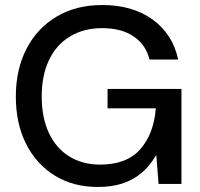

<svg xmlns="http://www.w3.org/2000/svg" viewBox="-20 -732 797 764"><path d="M369 12Q272 12 198.5 -33Q125 -78 84 -159Q43 -240 43 -348Q43 -455 85 -537Q127 -619 204.5 -665.5Q282 -712 387 -712Q507 -712 587 -654.5Q667 -597 689 -495H575Q561 -553 512.5 -586.5Q464 -620 387 -620Q313 -620 258.5 -587Q204 -554 175 -493Q146 -432 146 -348Q146 -263 175 -202Q204 -141 256.5 -109Q309 -77 378 -77Q484 -77 538 -138Q592 -199 600 -301H408V-378H702V0H611L602 -114H601Q577 -73 544.5 -45Q512 -17 469 -2.5Q426 12 369 12Z"/></svg>

Font: DM Sans 28pt Medium
Style: Regular
Weight: 500
Version: Version 4.004;gftools[0.9.30]